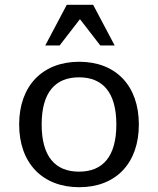

<svg xmlns="http://www.w3.org/2000/svg" viewBox="-20 -770 660 802"><path d="M154 -250C154 -383 210 -447 310 -447C410 -447 466 -383 466 -250C466 -117 410 -53 310 -53C210 -53 154 -117 154 -250ZM60 -250C60 -89 157 12 311 12C465 12 560 -89 560 -250C560 -411 465 -512 311 -512C157 -512 60 -411 60 -250ZM229 -580 314 -690 399 -580H459L369 -750H259L169 -580Z"/></svg>

Font: Perun
Style: Regular
Weight: 400
Foundry: Copyright (c) Stefan Peev, Context Ltd, 2016
Version: Version 1.089